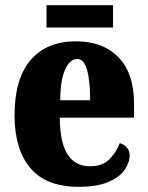

<svg xmlns="http://www.w3.org/2000/svg" viewBox="-20 -709 569 739"><path d="M283 10Q157 10 96.5 -62.5Q36 -135 36 -265Q36 -406 98 -478Q160 -550 272 -550Q376 -550 436 -488.5Q496 -427 496 -308V-256H210Q211 -159 240.5 -114Q270 -69 327 -69Q373 -69 399.5 -94.5Q426 -120 441 -158Q457 -154 468 -141.5Q479 -129 479 -111Q479 -83 459.5 -55Q440 -27 397 -8.5Q354 10 283 10ZM327 -323Q327 -398 315 -440Q303 -482 277 -482Q249 -482 230.5 -441Q212 -400 212 -323ZM159 -603V-689H415V-603Z"/></svg>

Font: Noto Serif Thai Condensed Black
Style: Regular
Weight: 900
Width: 3
Designer: Monotype Design Team
Foundry: Monotype Imaging Inc.
Version: Version 2.002; ttfautohint (v1.8.4.7-5d5b)